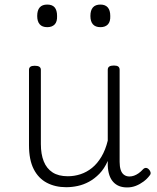

<svg xmlns="http://www.w3.org/2000/svg" viewBox="-20 -802 686 841"><path d="M270 18Q222 18 185 -1.5Q148 -21 127.5 -61.5Q107 -102 107 -166V-496Q107 -505 113 -509.5Q119 -514 132 -514Q146 -514 152.5 -509.5Q159 -505 159 -496V-171Q159 -127 171.5 -95.5Q184 -64 210 -47Q236 -30 277 -30Q306 -30 333 -39Q360 -48 383 -66.5Q406 -85 424 -115Q442 -145 452 -186V-496Q452 -506 458.5 -510.5Q465 -515 479 -515Q492 -515 498 -510.5Q504 -506 504 -496V-93Q504 -73 508.5 -58.5Q513 -44 523 -36.5Q533 -29 547 -29Q557 -29 567 -32.5Q577 -36 587 -43Q597 -50 607 -61Q613 -67 620 -66.5Q627 -66 633 -59Q638 -54 639.5 -47Q641 -40 636 -34Q625 -19 609 -7Q593 5 575 12Q557 19 537 19Q517 19 502 13Q487 7 476 -5Q465 -17 459 -35Q453 -53 452 -76V-97Q437 -63 415.5 -41Q394 -19 370 -6Q346 7 320.5 12.5Q295 18 270 18ZM187 -683Q165 -683 154 -695.5Q143 -708 143 -732Q143 -757 154 -769.5Q165 -782 187 -782Q209 -782 219.5 -769.5Q230 -757 230 -732Q231 -707 219.5 -695Q208 -683 187 -683ZM420 -683Q398 -683 387 -695.5Q376 -708 376 -732Q376 -757 387 -769.5Q398 -782 420 -782Q441 -782 452 -769.5Q463 -757 463 -732Q464 -707 452.5 -695Q441 -683 420 -683Z"/></svg>

Font: Playwrite US Modern ExtraLight
Style: Regular
Weight: 250
Designer: Veronika Burian, José Scaglione
Foundry: TypeTogether
Version: Version 1.003